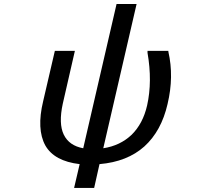

<svg xmlns="http://www.w3.org/2000/svg" viewBox="-20 -800 1040 945"><path d="M553.7 -780.3H652.3L488.3 -70.3Q571.3 -83 627.9 -136.7Q683.6 -191.4 704.1 -281.2Q730.5 -399.4 706.1 -540V-549.8H808.6V-545.9Q836.9 -422.9 804.7 -288.1Q774.4 -155.3 690.4 -79.1Q606.4 -3.9 469.7 7.8L443.4 125H344.7L372.1 7.8Q247.1 -6.8 203.1 -84Q159.2 -164.1 192.4 -301.8L250 -549.8H348.6L289.1 -290Q267.6 -191.4 293.9 -137.2Q320.3 -83 389.6 -70.3Z"/></svg>

Font: RobotoJAA
Style: Medium
Weight: 500
Version: Version 2.05; 2016-11-05